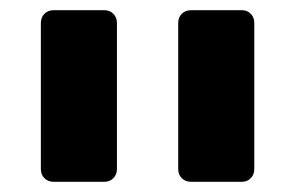

<svg xmlns="http://www.w3.org/2000/svg" viewBox="-20 -591 579 376"><path d="M354 -235Q343 -235 336 -242Q329 -249 329 -260V-546Q329 -557 336 -564Q343 -571 354 -571H454Q464 -571 471 -564Q478 -557 478 -546V-260Q478 -249 471 -242Q464 -235 454 -235ZM85 -235Q74 -235 67 -242Q60 -249 60 -260V-546Q60 -557 67 -564Q74 -571 85 -571H185Q195 -571 202 -564Q209 -557 209 -546V-260Q209 -249 202 -242Q195 -235 185 -235Z"/></svg>

Font: Rubik SemiBold
Style: Regular
Weight: 600
Designer: Hubert and Fischer
Foundry: Hubert and Fischer
Version: Version 2.300;gftools[0.9.30]